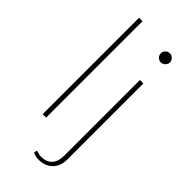

<svg xmlns="http://www.w3.org/2000/svg" viewBox="-284 -777 1018 1018"><g transform="rotate(45 225.0 -268.5)"><path d="M93.5 0ZM119.5 -723V0H93.5V-723ZM356 -493V77Q356 100.5 349 120.5Q342 140.5 328.2 155Q314.5 169.5 294.8 177.8Q275 186 249.5 186Q235.5 186 225.2 183.2Q215 180.5 205 175.5L207.5 163Q209 159 211.5 158.8Q214 158.5 218.5 160Q223 161.5 229.8 163.5Q236.5 165.5 246.5 165.5Q288 165.5 309 141.5Q330 117.5 330 77V-493ZM377 -671Q377 -664 374 -658Q371 -652 366.2 -647.2Q361.5 -642.5 355.2 -639.8Q349 -637 342.5 -637Q328.5 -637 318.2 -647.2Q308 -657.5 308 -671Q308 -685 318.2 -695.2Q328.5 -705.5 342.5 -705.5Q349 -705.5 355.2 -702.8Q361.5 -700 366.2 -695.2Q371 -690.5 374 -684.2Q377 -678 377 -671Z"/></g></svg>

Font: Lato Thin
Style: Regular
Weight: 200
Designer: Lukasz Dziedzic
Foundry: tyPoland Lukasz Dziedzic
Version: Version 2.007; 2014-02-27